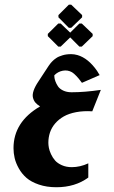

<svg xmlns="http://www.w3.org/2000/svg" viewBox="-20 -607 480 806"><path d="M234.7 -411.3 274.7 -450 313.3 -411.3H323.3L369 -455.3V-464.7L323.3 -508.3H313.3L274.7 -470L234.7 -508.3H224.7L180.7 -464.7V-455.3L224.7 -411.3ZM269 -490.3H279L324.7 -534.3V-543.7L279 -587.3H269L225.3 -543.7V-534.3ZM350.7 138.3V78.7Q316.3 94.7 281.3 94.7Q258 94.7 239.7 86.5Q221.3 78.3 211.2 66.7Q201 55 194.2 40.2Q187.3 25.3 185.2 13.7Q183 2 183 -7.7Q183 -30.3 189.8 -50.8Q196.7 -71.3 211.5 -88.7Q226.3 -106 247.7 -118.2Q269 -130.3 299.8 -136.2Q330.7 -142 367.3 -139.7L403.3 -229.7Q335.7 -219.7 280.3 -219.7Q260 -219.7 245 -227Q230 -234.3 223.2 -244.8Q216.3 -255.3 212.5 -265.8Q208.7 -276.3 208.3 -283.7L208 -291Q223 -306.3 243.7 -310.2Q264.3 -314 282.3 -303.7Q290 -299 300.5 -288Q311 -277 317.3 -268L324 -259.3L398.3 -291.7Q398.3 -291.7 387.3 -309.7Q350.7 -362.3 305.7 -375.7Q292 -379.7 278.7 -379.7Q268.3 -379.7 259.2 -378.5Q250 -377.3 242.3 -374.8Q234.7 -372.3 228.3 -369.8Q222 -367.3 216.3 -363.3Q210.7 -359.3 207 -356.5Q203.3 -353.7 199 -349Q194.7 -344.3 192.8 -342.2Q191 -340 187.8 -335.5Q184.7 -331 184 -330.3L141.7 -265.7Q127 -244 121.2 -226.8Q115.3 -209.7 118.3 -197.3Q121.3 -185 128.5 -176.5Q135.7 -168 148.3 -160.3Q36.7 -95.3 36.7 15Q36.7 35.7 41.5 56.5Q46.3 77.3 59 100Q71.7 122.7 91.2 139.7Q110.7 156.7 143.2 167.8Q175.7 179 216.7 179Q295.3 179 350.7 138.3Z"/></svg>

Font: Jomhuria
Style: Regular
Weight: 400
Designer: Arabic design by Kourosh Beigpour, Latin design by Eben Sorkin, engineering by Lasse Fister and Khaled Hosney
Version: Version 1.0010